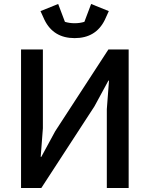

<svg xmlns="http://www.w3.org/2000/svg" viewBox="-20 -947 754 967"><path d="M86 0V-698H196V-301L185 -157H188L258 -286L526 -698H628V0H518V-397L529 -541H526L456 -412L188 0ZM204 -847 184 -891 273 -927 307 -837Q330 -830 356 -830Q382 -830 405 -837L439 -927L528 -891L508 -847Q463 -755 356 -755Q249 -755 204 -847Z"/></svg>

Font: IBM Plex Sans Medm
Style: Regular
Weight: 500
Designer: Mike Abbink, Paul van der Laan, Pieter van Rosmalen
Foundry: Bold Monday
Version: Version 3.005